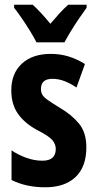

<svg xmlns="http://www.w3.org/2000/svg" viewBox="-20 -786 414 816"><path d="M347 -160Q347 -77 301 -33.5Q255 10 172 10Q91 10 29 -21V-147Q55 -129 90 -116Q125 -103 160 -103Q217 -103 217 -153Q217 -173 202.5 -190.5Q188 -208 135 -235Q84 -263 56 -303Q28 -343 28 -402Q28 -474 73 -515.5Q118 -557 196 -557Q236 -557 271.5 -546Q307 -535 341 -514L305 -414Q282 -430 256 -440.5Q230 -451 203 -451Q154 -451 154 -408Q154 -394 160 -383.5Q166 -373 183 -361Q200 -349 234 -328Q284 -299 315.5 -261Q347 -223 347 -160ZM135 -606Q125 -626 108.5 -653Q92 -680 73.5 -707Q55 -734 40 -753V-766H119Q153 -735 194 -685Q217 -712 234 -730.5Q251 -749 270 -766H348V-753Q334 -734 316 -707.5Q298 -681 281.5 -654Q265 -627 254 -606Z"/></svg>

Font: Noto Sans Myanmar ExtraCondensed
Style: Bold
Weight: 700
Width: 2
Designer: Monotype Design Team
Foundry: Monotype Imaging Inc.
Version: Version 2.107; ttfautohint (v1.8.4.7-5d5b)